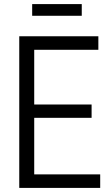

<svg xmlns="http://www.w3.org/2000/svg" viewBox="-20 -917 544 937"><path d="M137 -897H379V-840H137ZM74 -740H460V-674H147V-407H427V-342H147V-66H469V0H74Z"/></svg>

Font: Encode Sans Compressed
Style: Regular
Weight: 400
Designer: Pablo Impallari, Andres Torresi
Foundry: Pablo Impallari, Andres Torresi
Version: Version 1.000; ttfautohint (v1.00) -l 8 -r 50 -G 200 -x 14 -